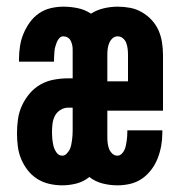

<svg xmlns="http://www.w3.org/2000/svg" viewBox="-20 -548 540 576"><path d="M167 8Q147 8 127.5 3.5Q108 -1 91.5 -11.5Q75 -22 63 -37.5Q51 -53 43.5 -71Q36 -89 33.5 -108.5Q31 -128 31 -148Q31 -170 34 -191Q37 -212 46 -231.5Q55 -251 69 -267.5Q83 -284 101.5 -294.5Q120 -305 141.5 -309Q163 -313 184 -313H198V-400Q198 -407 196.5 -413.5Q195 -420 192 -426Q189 -432 183 -435.5Q177 -439 170 -439Q163 -439 158 -433.5Q153 -428 150.5 -421.5Q148 -415 146 -408.5Q144 -402 143.5 -395Q143 -388 142.5 -381Q142 -374 142 -367V-363H37V-371Q37 -390 40 -409.5Q43 -429 50.5 -447Q58 -465 69.5 -481Q81 -497 97 -508Q113 -519 132 -523.5Q151 -528 170 -528Q192 -528 213.5 -523.5Q235 -519 253 -507Q270 -518 291 -523Q312 -528 333 -528Q352 -528 370.5 -524.5Q389 -521 405.5 -511.5Q422 -502 435 -488Q448 -474 455.5 -457Q463 -440 466 -421Q469 -402 469 -383V-216H302V-137Q302 -128 303 -119Q304 -110 307 -102Q310 -94 316.5 -87.5Q323 -81 332 -81Q339 -81 344.5 -86Q350 -91 353 -97.5Q356 -104 357.5 -111Q359 -118 360 -125Q361 -132 361.5 -139Q362 -146 362 -153V-157H467V-149Q467 -129 463.5 -110Q460 -91 453 -73Q446 -55 434 -39Q422 -23 406 -12Q390 -1 371 3.5Q352 8 332 8Q310 8 288 2.5Q266 -3 248 -17Q231 -3 209.5 2.5Q188 8 167 8ZM302 -304H364V-383Q364 -392 363 -401Q362 -410 359 -418.5Q356 -427 349 -433Q342 -439 333 -439Q324 -439 317.5 -433Q311 -427 307.5 -418.5Q304 -410 303 -401Q302 -392 302 -383ZM167 -81Q174 -81 179.5 -86.5Q185 -92 188.5 -98.5Q192 -105 193.5 -112.5Q195 -120 196 -127Q197 -134 197.5 -141.5Q198 -149 198 -157V-225H184Q172 -225 161 -218Q150 -211 144.5 -200Q139 -189 137.5 -176.5Q136 -164 136 -152Q136 -142 137 -131Q138 -120 140.5 -110Q143 -100 149.5 -90.5Q156 -81 167 -81Z"/></svg>

Font: Iosevka Term Curly Extrabold
Style: Regular
Weight: 800
Designer: Belleve Invis
Foundry: Belleve Invis
Version: Version 32.3.0